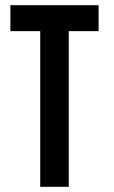

<svg xmlns="http://www.w3.org/2000/svg" viewBox="-20 -720 438 740"><path d="M20 -700H360V-600H245V0H135V-600H20Z"/></svg>

Font: Bebas Neue Bold
Style: Regular
Weight: 700
Designer: Ryoichi Tsunekawa & LGV (GE)
Foundry: Free Software Foundation, Inc.
Version: Version 1.003 August 13, 2016